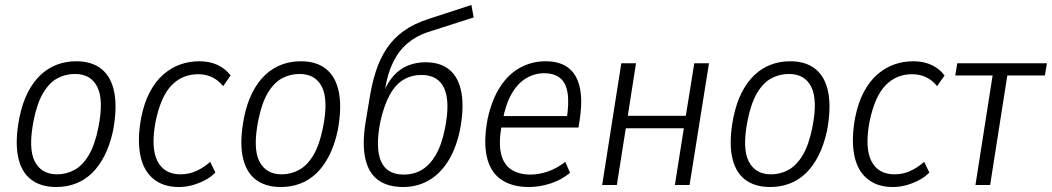

<svg xmlns="http://www.w3.org/2000/svg" viewBox="-20 -743 4224 771"><path d="M206 8Q143 8 103.5 -23Q64 -54 52 -116.5Q40 -179 58 -271Q70 -330 92 -372.5Q114 -415 143.5 -442.5Q173 -470 209 -483.5Q245 -497 286 -497Q349 -497 388 -465.5Q427 -434 439 -371.5Q451 -309 434 -218Q421 -159 399 -116.5Q377 -74 348 -46.5Q319 -19 283 -5.5Q247 8 206 8ZM209 -43Q247 -43 279.5 -61Q312 -79 336.5 -120Q361 -161 375 -231Q397 -341 371 -393.5Q345 -446 281 -446Q243 -446 210.5 -428.5Q178 -411 153.5 -370Q129 -329 115 -259Q93 -147 119.5 -95Q146 -43 209 -43Z M698 8Q635 8 595 -25.5Q555 -59 543 -122Q531 -185 547 -271Q559 -331 582 -374Q605 -417 636 -444Q667 -471 703.5 -484Q740 -497 780 -497Q822 -497 854 -482Q886 -467 906 -440L876 -397Q858 -420 832.5 -432.5Q807 -445 776 -445Q746 -445 720 -435Q694 -425 671.5 -403Q649 -381 632.5 -344.5Q616 -308 605 -256Q585 -150 612 -96.5Q639 -43 705 -43Q739 -43 768.5 -56.5Q798 -70 824 -93L845 -50Q826 -31 801.5 -18.5Q777 -6 751 1Q725 8 698 8Z M1108 8Q1045 8 1005.5 -23Q966 -54 954 -116.5Q942 -179 960 -271Q972 -330 994 -372.5Q1016 -415 1045.5 -442.5Q1075 -470 1111 -483.5Q1147 -497 1188 -497Q1251 -497 1290 -465.5Q1329 -434 1341 -371.5Q1353 -309 1336 -218Q1323 -159 1301 -116.5Q1279 -74 1250 -46.5Q1221 -19 1185 -5.5Q1149 8 1108 8ZM1111 -43Q1149 -43 1181.5 -61Q1214 -79 1238.5 -120Q1263 -161 1277 -231Q1299 -341 1273 -393.5Q1247 -446 1183 -446Q1145 -446 1112.5 -428.5Q1080 -411 1055.5 -370Q1031 -329 1017 -259Q995 -147 1021.5 -95Q1048 -43 1111 -43Z M1599 8Q1537 8 1498.5 -20Q1460 -48 1447 -106Q1434 -164 1448 -252L1463 -342Q1473 -406 1489.5 -457Q1506 -508 1533 -548.5Q1560 -589 1601 -618.5Q1642 -648 1701 -667L1873 -723L1882 -673L1698 -614Q1652 -599 1617 -569.5Q1582 -540 1559.5 -495Q1537 -450 1527 -389L1525 -374H1521Q1539 -416 1563.5 -442Q1588 -468 1620 -480.5Q1652 -493 1689 -493Q1750 -493 1786.5 -461.5Q1823 -430 1833.5 -368Q1844 -306 1826 -216Q1809 -140 1776 -90.5Q1743 -41 1698 -16.5Q1653 8 1599 8ZM1601 -42Q1642 -42 1674 -61Q1706 -80 1730 -121Q1754 -162 1767 -228Q1788 -334 1764 -388Q1740 -442 1672 -442Q1633 -442 1600.5 -423Q1568 -404 1545 -362Q1522 -320 1507 -253Q1487 -149 1510 -95.5Q1533 -42 1601 -42Z M2104 8Q2036 8 1992.5 -22Q1949 -52 1935 -113Q1921 -174 1938 -265Q1955 -343 1988.5 -394.5Q2022 -446 2069 -471.5Q2116 -497 2171 -497Q2226 -497 2260.5 -472Q2295 -447 2307.5 -395Q2320 -343 2308 -263L2303 -231H1978L1986 -277H2273L2255 -261Q2266 -330 2259 -371Q2252 -412 2228 -430.5Q2204 -449 2165 -449Q2127 -449 2092.5 -428.5Q2058 -408 2034 -365.5Q2010 -323 1998 -257L1994 -238Q1982 -169 1992 -126Q2002 -83 2032.5 -62.5Q2063 -42 2111 -42Q2143 -42 2179 -54Q2215 -66 2250 -93L2269 -49Q2234 -20 2190 -6Q2146 8 2104 8Z M2398 0 2475 -489H2534L2501 -278H2734L2768 -489H2827L2749 0H2690L2726 -228H2493L2457 0Z M3073 8Q3010 8 2970.5 -23Q2931 -54 2919 -116.5Q2907 -179 2925 -271Q2937 -330 2959 -372.5Q2981 -415 3010.5 -442.5Q3040 -470 3076 -483.5Q3112 -497 3153 -497Q3216 -497 3255 -465.5Q3294 -434 3306 -371.5Q3318 -309 3301 -218Q3288 -159 3266 -116.5Q3244 -74 3215 -46.5Q3186 -19 3150 -5.5Q3114 8 3073 8ZM3076 -43Q3114 -43 3146.5 -61Q3179 -79 3203.5 -120Q3228 -161 3242 -231Q3264 -341 3238 -393.5Q3212 -446 3148 -446Q3110 -446 3077.5 -428.5Q3045 -411 3020.5 -370Q2996 -329 2982 -259Q2960 -147 2986.5 -95Q3013 -43 3076 -43Z M3565 8Q3502 8 3462 -25.5Q3422 -59 3410 -122Q3398 -185 3414 -271Q3426 -331 3449 -374Q3472 -417 3503 -444Q3534 -471 3570.5 -484Q3607 -497 3647 -497Q3689 -497 3721 -482Q3753 -467 3773 -440L3743 -397Q3725 -420 3699.5 -432.5Q3674 -445 3643 -445Q3613 -445 3587 -435Q3561 -425 3538.5 -403Q3516 -381 3499.5 -344.5Q3483 -308 3472 -256Q3452 -150 3479 -96.5Q3506 -43 3572 -43Q3606 -43 3635.5 -56.5Q3665 -70 3691 -93L3712 -50Q3693 -31 3668.5 -18.5Q3644 -6 3618 1Q3592 8 3565 8Z M3897 0 3966 -440H3816L3824 -489H4184L4176 -440H4025L3956 0Z"/></svg>

Font: Nunito Sans 10pt Condensed Light
Style: Italic
Weight: 300
Width: 3
Italic angle: -9°
Designer: Vernon Adams
Foundry: Vernon Adams
Version: Version 3.101;gftools[0.9.27]